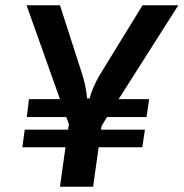

<svg xmlns="http://www.w3.org/2000/svg" viewBox="-20 -710 698 730"><path d="M658 -690H522L358 -423C343 -398 327 -362 321 -336H311C309 -363 303 -393 295 -420L208 -690H81L208 -333H90L82 -265H232L242 -238L239 -217H74L65 -150H229L208 0H334L355 -150H521L531 -217H364L366 -231L387 -265H537L547 -333H431Z"/></svg>

Font: Exo 2 Semi Bold
Style: Italic
Weight: 600
Italic angle: -8°
Designer: Natanael Gama
Version: Version 1.001;PS 001.001;hotconv 1.0.88;makeotf.lib2.5.64775